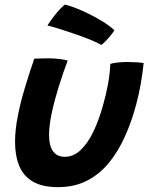

<svg xmlns="http://www.w3.org/2000/svg" viewBox="-20 -762 629 810"><path d="M445.5 -492.5Q457.5 -496.5 478.5 -498.5Q499.5 -500.5 519 -500.5Q535.5 -500.5 555 -499.2Q574.5 -498 586 -496Q581.5 -452.5 573.8 -408.2Q566 -364 554.5 -321Q535.5 -249.5 507.2 -186.5Q479 -123.5 439.5 -75.2Q400 -27 347 0.2Q294 27.5 225 27.5Q158.5 27.5 118.5 4Q78.5 -19.5 61 -62.5Q43.5 -105.5 43.5 -163Q43.5 -213 54.8 -271Q66 -329 84.8 -391Q103.5 -453 124.5 -514.5Q136.5 -515 155.2 -515.5Q174 -516 189 -516Q211 -515.5 232.2 -513Q253.5 -510.5 265.5 -506.5Q246 -454.5 228 -397Q210 -339.5 198.5 -286.2Q187 -233 187 -192Q187 -147 203.8 -123.8Q220.5 -100.5 254 -100.5Q290 -100.5 320 -128.8Q350 -157 374 -206.8Q398 -256.5 415.5 -321Q428 -365 435.8 -408Q443.5 -451 445.5 -492.5ZM253 -742.5Q264 -741 289.8 -731.8Q315.5 -722.5 347.8 -707Q380 -691.5 410.8 -672.8Q441.5 -654 462.5 -634.5Q456 -623 444.5 -609.5Q433 -596 422.5 -585.5Q412 -575 407.5 -572.5Q391 -582 362.5 -593.8Q334 -605.5 300.8 -617Q267.5 -628.5 235.8 -638.5Q204 -648.5 180 -654.5Q184 -660.5 194.8 -676Q205.5 -691.5 220.8 -709.8Q236 -728 253 -742.5Z"/></svg>

Font: Grandstander Thin SemiBold
Style: Italic
Weight: 600
Italic angle: -15°
Version: Version 1.200